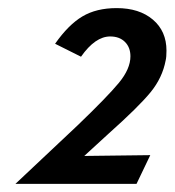

<svg xmlns="http://www.w3.org/2000/svg" viewBox="-20 -739 431 474"><path d="M317 -285 351 -356 188 -354 248 -409Q322 -475 351.5 -511Q381 -547 389 -590Q391 -598 391 -614Q391 -662 357.5 -690.5Q324 -719 268 -719Q218 -719 183.5 -698.5Q149 -678 116 -631L180 -599Q215 -649 252 -649Q275 -649 288.5 -635.5Q302 -622 302 -600Q302 -569 273.5 -534.5Q245 -500 171 -429L18 -285Z"/></svg>

Font: Geom Medium
Style: Italic
Weight: 500
Italic angle: -10°
Version: Version 1.102